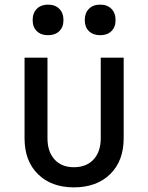

<svg xmlns="http://www.w3.org/2000/svg" viewBox="-20 -799 640 829"><path d="M299 10Q202 10 144 -47Q86 -104 86 -202V-550H185V-202Q185 -144 215.5 -110.5Q246 -77 299 -77Q353 -77 384 -110.5Q415 -144 415 -202V-550H514V-202Q514 -104 455.5 -47Q397 10 299 10ZM413 -647Q382 -647 364 -664.5Q346 -682 346 -712Q346 -743 364 -761Q382 -779 413 -779Q443 -779 461 -761Q479 -743 479 -712Q479 -682 461 -664.5Q443 -647 413 -647ZM187 -647Q157 -647 139 -664.5Q121 -682 121 -712Q121 -743 139 -761Q157 -779 187 -779Q218 -779 236 -761Q254 -743 254 -712Q254 -682 236 -664.5Q218 -647 187 -647Z"/></svg>

Font: JetBrains Mono NL Medium
Style: Regular
Weight: 500
Monospace: yes
Designer: Philipp Nurullin, Konstantin Bulenkov
Foundry: JetBrains
Version: Version 2.305; ttfautohint (v1.8.4.7-5d5b)